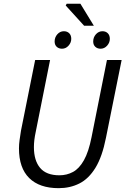

<svg xmlns="http://www.w3.org/2000/svg" viewBox="-20 -969 656 1001"><path d="M285.8 12Q185.9 12 132.4 -40.6Q78.9 -93.3 78.9 -195.3Q78.9 -216.6 82.2 -239.9Q85.4 -263.1 89.4 -287.8L163.3 -656.3H241.1L166.2 -281Q161.4 -258.9 159.1 -239.5Q156.8 -220.1 156.8 -202.1Q156.8 -131.8 189.3 -93.4Q221.8 -55.1 289.8 -55.1Q328.3 -55.1 360.7 -72.6Q393.2 -90.2 417.6 -133.7Q442.1 -177.1 457.3 -253.9L537.6 -656.3H614.2L532.5 -250.9Q512.9 -151.6 477.6 -94.2Q442.3 -36.7 393.8 -12.4Q345.4 12 285.8 12ZM303.3 -715Q286.5 -715 275.6 -725.1Q264.8 -735.2 264.8 -752.7Q264.8 -774.5 279 -790.4Q293.2 -806.2 312.9 -806.2Q330.1 -806.2 340.8 -795.7Q351.5 -785.2 351.5 -766.4Q351.5 -746.6 337.2 -730.8Q323 -715 303.3 -715ZM504.4 -715Q487.6 -715 476.8 -725.1Q465.9 -735.2 465.9 -752.7Q465.9 -774.5 480.1 -790.4Q494.4 -806.2 514.1 -806.2Q531.2 -806.2 541.9 -795.7Q552.6 -785.2 552.6 -766.4Q552.6 -746.6 538.4 -730.8Q524.1 -715 504.4 -715ZM418.7 -834.7 322.6 -940.3 327.6 -949.4H399.3L469.4 -834.7Z"/></svg>

Font: Source Sans 3
Style: Italic
Weight: 200
Italic angle: -11°
Designer: Paul D. Hunt
Foundry: Adobe
Version: Version 3.046;hotconv 1.0.118;makeotfexe 2.5.65603